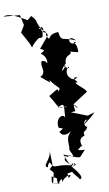

<svg xmlns="http://www.w3.org/2000/svg" viewBox="-228 -1017 790 1390"><g transform="rotate(-10 166.5 -321.5)"><path d="M297 -188C272 -310 355 -140 291 -239L402 -311C403 -333 336 -369 333 -392C380 -380 289 -432 351 -429C327 -387 245 -461 304 -514C317 -480 244 -538 284 -524C239 -463 246 -505 288 -540C289 -626 377 -571 314 -653C305 -624 344 -614 391 -605C399 -687 337 -698 389 -676C319 -653 332 -758 390 -691C304 -732 283 -694 274 -773C181 -774 215 -698 182 -766C200 -821 134 -796 115 -759C160 -745 166 -757 154 -821C114 -806 178 -861 169 -799C113 -877 151 -875 100 -922C87 -906 43 -885 92 -889C62 -891 -38 -979 -99 -952L22 -942L38 -866L8 -816L55 -729L68 -696C111 -765 180 -765 157 -799C138 -799 215 -782 189 -760C199 -765 214 -787 123 -676C147 -664 165 -662 124 -643C119 -634 169 -627 156 -551C173 -568 141 -585 108 -558C166 -570 157 -579 121 -588C94 -555 148 -502 89 -476C155 -424 163 -405 144 -447C133 -434 161 -423 148 -446C198 -370 232 -377 199 -349C206 -384 175 -354 129 -328C187 -238 173 -217 233 -233C236 -239 260 -219 177 -236C238 -270 218 -237 216 -145C222 -190 142 -176 156 -91C184 -76 204 -89 153 -58C157 -80 159 1 242 -51C202 -14 207 6 208 67C194 81 232 119 223 137C170 91 216 153 159 115C177 160 129 122 198 194C73 159 79 215 43 132C79 164 42 119 30 178C-17 162 72 124 63 47L66 170L40 194L65 224L47 300L107 310C17 303 43 294 44 248C105 281 68 255 84 314C101 280 123 262 113 307C130 259 218 244 164 281C166 237 139 252 226 236C155 219 242 288 242 304C285 299 217 223 199 201C233 168 240 185 202 209C277 169 244 210 210 181C194 206 186 182 156 106C277 158 270 150 283 134C338 74 315 115 261 89C272 89 259 97 295 68C323 97 256 18 331 -2C318 -51 364 -16 364 -90C366 -18 314 -110 371 -114C301 -49 380 -104 432 -156L379 -140L263 -185Z"/></g></svg>

Font: Hussar Lance
Style: Regular
Weight: 700
Foundry: Cannot Into Space Fonts, PlusOne Fonts
Version: Version 2.27